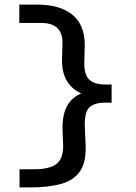

<svg xmlns="http://www.w3.org/2000/svg" viewBox="-20 -727 590 836"><path d="M112 89H65V10H128Q195 10 225 -12.5Q255 -35 255 -91L252 -170Q252 -287 334 -320Q250 -359 250 -463L252 -541Q252 -627 160 -627H64V-707H140Q241 -707 295 -663Q349 -619 349 -531L347 -451Q347 -399 370 -379Q393 -359 438 -359H466V-280H436Q395 -280 372 -262Q349 -244 349 -184L353 -90Q355 -19 327.5 20Q300 59 245 74Q190 89 112 89Z"/></svg>

Font: Inconsolata SemiExpanded SemiBold
Style: Regular
Weight: 600
Width: 6
Monospace: yes
Designer: Raph Levien, Cyreal, Brenton Simpson
Foundry: Raph Levien, Cyreal, Google
Version: Version 3.001; ttfautohint (v1.8.2.53-6de2)